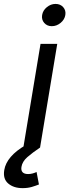

<svg xmlns="http://www.w3.org/2000/svg" viewBox="-92 -767 360 998"><path d="M29.3 0 118.7 -539.1H205.6L116.2 0ZM25.4 210.9Q-21 210.9 -49.3 186.8Q-77.6 162.6 -69.8 116.7Q-64 81.1 -36.1 48.6Q-8.3 16.1 40.5 -12.2L116.2 0Q76.2 26.9 50 49.8Q23.9 72.8 19.5 100.6Q16.6 118.7 25.4 128.2Q34.2 137.7 54.2 137.7Q66.4 137.7 77.9 134.5Q89.4 131.3 98.1 127L110.4 191.9Q94.7 198.2 73.5 204.6Q52.2 210.9 25.4 210.9ZM177.2 -630.9Q152.8 -630.9 137.9 -647.9Q123 -665 127 -689Q130.9 -712.9 151.4 -729.7Q171.9 -746.6 196.8 -746.6Q221.7 -746.6 236.6 -729.7Q251.5 -712.9 247.6 -689Q243.7 -665 222.9 -647.9Q202.1 -630.9 177.2 -630.9Z"/></svg>

Font: Inter 18pt
Style: Italic
Weight: 400
Italic angle: -9.3988°
Designer: Rasmus Andersson
Foundry: rsms
Version: Version 4.001;git-66647c0bb